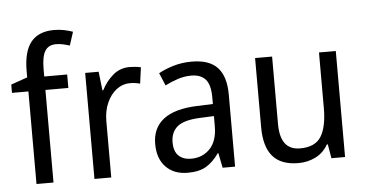

<svg xmlns="http://www.w3.org/2000/svg" viewBox="-52 -861 1838 967"><g transform="rotate(-5 867.0 -377.5)"><path d="M298 -468H182V0H96V-468H13V-510L96 -539V-570Q96 -670 134.5 -717.5Q173 -765 251 -765Q279 -765 302.5 -760Q326 -755 346 -748L324 -680Q309 -685 291 -689Q273 -693 255 -693Q217 -693 199.5 -665Q182 -637 182 -572V-536H298Z M614 -546Q628 -546 643 -544.5Q658 -543 671 -540L660 -458Q636 -465 608 -465Q572 -465 541.5 -442Q511 -419 492.5 -378Q474 -337 474 -284V0H389V-536H457L468 -441H472Q495 -486 530.5 -516Q566 -546 614 -546Z M928 -546Q1017 -546 1058.5 -501Q1100 -456 1100 -364V0H1037L1022 -75H1019Q989 -32 953.5 -11Q918 10 860 10Q791 10 750 -32Q709 -74 709 -149Q709 -229 765.5 -273Q822 -317 936 -321L1016 -324V-357Q1016 -422 991.5 -449Q967 -476 920 -476Q885 -476 851.5 -465Q818 -454 787 -438L760 -502Q794 -521 837 -533.5Q880 -546 928 -546ZM948 -260Q865 -257 831 -229Q797 -201 797 -149Q797 -103 820.5 -81Q844 -59 883 -59Q941 -59 978.5 -98Q1016 -137 1016 -213V-263Z M1656 -536V0H1587L1575 -71H1570Q1547 -30 1507 -10Q1467 10 1420 10Q1332 10 1290 -39Q1248 -88 1248 -186V-536H1334V-195Q1334 -63 1434 -63Q1511 -63 1541 -111.5Q1571 -160 1571 -255V-536Z"/></g></svg>

Font: Noto Sans Sinhala SemiCondensed
Style: Regular
Weight: 400
Width: 4
Designer: Jelle Bosma - Monotype Design Team
Foundry: Monotype Imaging Inc.
Version: Version 2.006; ttfautohint (v1.8.4.7-5d5b)